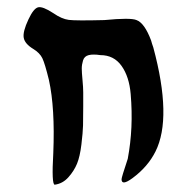

<svg xmlns="http://www.w3.org/2000/svg" viewBox="-20 -751 514 526"><path d="M313 -260Q313 -265 330 -316Q338 -359 340 -402.5Q342 -446 338 -493.5Q334 -541 313 -570.5Q292 -600 255 -600Q235 -603 223 -600Q211 -597 207.5 -585.5Q204 -574 204 -563.5Q204 -553 206 -532Q208 -511 208 -498Q208 -493 208 -460Q208 -427 207.5 -407.5Q207 -388 203 -355Q199 -322 191 -302.5Q183 -283 167.5 -265.5Q152 -248 130 -245Q121 -245 126 -332Q131 -455 114 -532Q103 -577 96 -591.5Q89 -606 71 -617Q48 -631 45 -647.5Q42 -664 58 -698Q72 -728 84.5 -731Q97 -734 126 -715Q149 -699 168.5 -696.5Q188 -694 266 -696Q338 -703 354 -696Q376 -688 394 -640Q396 -632 400 -621Q452 -428 406 -336Q385 -294 343 -263Q313 -241 313 -260Z"/></svg>

Font: Noam
Style: Regular
Weight: 400
Version: Version 1.1